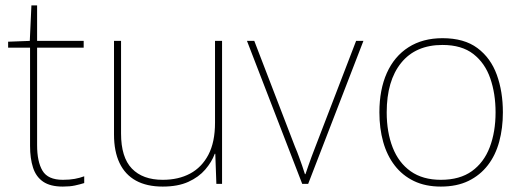

<svg xmlns="http://www.w3.org/2000/svg" viewBox="-20 -679 1937 709"><path d="M212 -15Q237 -15 256 -18.5Q275 -22 291 -28V-3Q275 2 256.5 6Q238 10 212 10Q166 10 139.5 -8Q113 -26 102 -60Q91 -94 91 -140V-503H10V-525L90 -528L96 -659H117V-528H289V-503H117V-143Q117 -82 137 -48.5Q157 -15 212 -15Z M800 -528V0H779L775 -111H773Q762 -81 738 -53Q714 -25 675.5 -7.5Q637 10 581 10Q522 10 482 -12Q442 -34 421.5 -77Q401 -120 401 -182V-528H427V-186Q427 -98 467 -56.5Q507 -15 581 -15Q639 -15 682 -38Q725 -61 749.5 -107.5Q774 -154 774 -226V-528Z M1096 0 892 -528H919L1069 -138Q1078 -117 1084 -100Q1090 -83 1095.5 -68Q1101 -53 1106 -36H1108Q1114 -53 1119 -68Q1124 -83 1130.5 -100Q1137 -117 1145 -138L1295 -528H1322L1118 0Z M1837 -264Q1837 -206 1823.5 -156Q1810 -106 1781.5 -69Q1753 -32 1710 -11Q1667 10 1608 10Q1551 10 1508.5 -10.5Q1466 -31 1437.5 -68Q1409 -105 1395 -155Q1381 -205 1381 -264Q1381 -348 1408.5 -409.5Q1436 -471 1488.5 -504.5Q1541 -538 1614 -538Q1694 -538 1743 -501.5Q1792 -465 1814.5 -403Q1837 -341 1837 -264ZM1408 -264Q1408 -191 1430 -134.5Q1452 -78 1496.5 -46.5Q1541 -15 1608 -15Q1678 -15 1722.5 -47Q1767 -79 1788.5 -135.5Q1810 -192 1810 -264Q1810 -333 1790.5 -389.5Q1771 -446 1728 -479.5Q1685 -513 1614 -513Q1515 -513 1461.5 -447Q1408 -381 1408 -264Z"/></svg>

Font: Noto Sans Hebrew Thin
Style: Regular
Weight: 250
Designer: Monotype Design Team
Foundry: Monotype Imaging Inc.
Version: Version 2.003